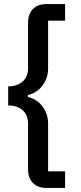

<svg xmlns="http://www.w3.org/2000/svg" viewBox="-20 -780 394 938"><path d="M298 138V57H215V-178C215 -241 172 -295 116 -306V-316C172 -327 215 -381 215 -444V-679H298V-760H204C151 -760 117 -725 117 -670V-446C117 -389 76 -358 20 -358V-265C76 -265 117 -235 117 -176V48C117 103 151 138 204 138Z"/></svg>

Font: IBMKR Medm
Style: Regular
Weight: 500
Designer: Mike Abbink; Paul van der Laan; Pieter van Rosmalen; Wujin Sim; Chorong Kim; Dohee Lee;
Foundry: Sandoll Inc.
Version: Version 1.002